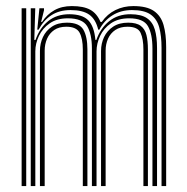

<svg xmlns="http://www.w3.org/2000/svg" viewBox="-20 -628 631 648"><path d="M525.2 0V-466.8Q525.2 -506.8 517.5 -535.2Q509.8 -563.8 488.4 -578.9Q467 -594 425.5 -594Q387.8 -594 359.5 -576.2Q331.2 -558.5 315.2 -527.8H311.5Q303 -563.2 281.1 -578.6Q259.2 -594 218 -594Q180.5 -594 153.9 -576.9Q127.2 -559.8 110.2 -527.8H105.8L113 -600H128.5V-593.2L118.8 -554H122Q138.5 -579.5 163.5 -593.5Q188.5 -607.5 222.5 -607.5Q262 -607.5 284.5 -595.1Q307 -582.8 319.2 -554H323.5Q342 -580.5 369.5 -594Q397 -607.5 430 -607.5Q475.5 -607.5 499.4 -591Q523.2 -574.5 532 -543.6Q540.8 -512.8 540.8 -469.2V0ZM53 0V-600H68.5V0ZM114.8 0V-456Q114.8 -481.2 124.9 -502.9Q135 -524.5 155.1 -538Q175.2 -551.5 205.8 -551.5Q247.8 -551.5 261.4 -527.8Q275 -504 275 -461.5V0H259.5V-460.8Q259.5 -497.8 248.5 -517.8Q237.5 -537.8 203.8 -537.8Q179.2 -537.8 163.1 -526.8Q147 -515.8 138.9 -497.5Q130.8 -479.2 130.8 -457.2V0ZM83.8 0V-600H99L95.8 -493.2H99.8Q113.5 -532.8 142.2 -556.4Q171 -580 214 -580Q258 -579.8 277.9 -559.5Q297.8 -539.2 302 -493.2H305.2Q319 -532.8 348.4 -556.5Q377.8 -580.2 420.8 -580Q456.8 -579.8 476 -566.6Q495.2 -553.5 502.6 -528.2Q510 -503 510 -465.8V0H494.5V-464Q494.5 -513.5 479.2 -539.9Q464 -566.2 415.8 -566.2Q379 -566.2 354.5 -549.4Q330 -532.5 317.9 -506.9Q305.8 -481.2 305.8 -454.8V0H290.2V-464Q290.2 -513.5 274 -539.9Q257.8 -566.2 209 -566.2Q172.5 -566.2 148 -549.4Q123.5 -532.5 111.4 -506.9Q99.2 -481.2 99.2 -454.8V0ZM321 0V-456Q321 -481.2 331.2 -502.9Q341.5 -524.5 361.8 -538Q382 -551.5 412.5 -551.5Q440.5 -551.5 454.9 -540.8Q469.2 -530 474.2 -509.9Q479.2 -489.8 479.2 -461.5V0H464V-460.8Q464 -496.5 454.5 -517.1Q445 -537.8 410.2 -537.8Q385.8 -537.8 369.2 -526.8Q352.8 -515.8 344.6 -497.5Q336.5 -479.2 336.5 -457.2V0Z"/></svg>

Font: Big Shoulders Inline Display Thin Medium
Style: Regular
Weight: 500
Version: Version 2.002